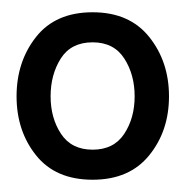

<svg xmlns="http://www.w3.org/2000/svg" viewBox="-20 -775 303 313"><path d="M131 -482Q70.5 -482 38.8 -521.8Q7 -561.5 7 -618Q7 -674.5 38.8 -714.8Q70.5 -755 131 -755Q191 -755 223.2 -714.8Q255.5 -674.5 255.5 -618Q255.5 -561.5 223.2 -521.8Q191 -482 131 -482ZM131 -531Q165.5 -531 182.5 -556.8Q199.5 -582.5 199.5 -618Q199.5 -653.5 182.5 -679.8Q165.5 -706 131 -706Q96 -706 79.2 -679.8Q62.5 -653.5 62.5 -618Q62.5 -582.5 79.5 -556.8Q96.5 -531 131 -531Z"/></svg>

Font: Cabin Condensed Medium
Style: Regular
Weight: 500
Width: 3
Designer: Pablo Impallari
Foundry: Pablo Impallari. http://www.impallari.com Igino Marini. http://www.ikern.com
Version: Version 3.001; ttfautohint (v1.8.3)